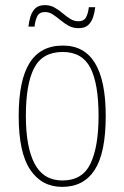

<svg xmlns="http://www.w3.org/2000/svg" viewBox="-20 -720 486 750"><path d="M223 10Q143 10 98 -57Q53 -124 53 -267Q53 -406 95.5 -474Q138 -542 226 -542Q393 -542 393 -267Q393 -123 350 -56.5Q307 10 223 10ZM224 -15Q302 -15 333.5 -81Q365 -147 365 -267Q365 -393 333 -455Q301 -517 225 -517Q146 -517 113.5 -454.5Q81 -392 81 -267Q81 -145 115.5 -80Q150 -15 224 -15ZM287 -610Q265 -610 248 -619.5Q231 -629 216 -641.5Q201 -654 186.5 -663.5Q172 -673 156 -673Q133 -673 125 -655.5Q117 -638 115 -616H91Q93 -634 98.5 -653.5Q104 -673 117 -686.5Q130 -700 156 -700Q176 -700 193 -690.5Q210 -681 224.5 -668.5Q239 -656 254 -646.5Q269 -637 286 -637Q309 -637 317 -654Q325 -671 327 -692H352Q350 -673 344 -654Q338 -635 325 -622.5Q312 -610 287 -610Z"/></svg>

Font: Noto Serif Lao Condensed Thin
Style: Regular
Weight: 100
Width: 3
Designer: Monotype Design Team
Foundry: Monotype Imaging Inc.
Version: Version 2.003; ttfautohint (v1.8.4.7-5d5b)